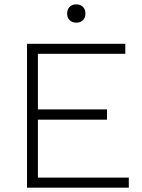

<svg xmlns="http://www.w3.org/2000/svg" viewBox="-20 -861 652 881"><path d="M104 0V-660H555V-614H154V-359H471V-312H154V-46H571V0ZM330 -841Q349 -841 360.5 -829.5Q372 -818 372 -799Q372 -780 360.5 -768.5Q349 -757 330 -757Q311 -757 299.5 -768.5Q288 -780 288 -799Q288 -818 299.5 -829.5Q311 -841 330 -841Z"/></svg>

Font: Work Sans Light
Style: Regular
Weight: 300
Designer: Wei Huang
Foundry: Wei Huang
Version: Version 2.012; ttfautohint (v1.8.3)